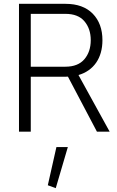

<svg xmlns="http://www.w3.org/2000/svg" viewBox="-20 -687 608 1002"><path d="M229.5 279.8 271 294.9 334 80.6H274.4ZM140.6 -286.6H322.3C326.7 -286.6 330.6 -286.6 334.5 -287.1L485.8 0H552.2L389.6 -295.4C469.7 -318.8 514.6 -384.8 514.6 -477.1C514.6 -535.2 497.6 -581.1 463.9 -615.7C430.2 -649.9 382.8 -667 322.3 -667H79.1V0H140.6ZM321.3 -614.7C365.2 -614.7 398.4 -602.1 420.4 -576.2C442.4 -550.3 453.6 -517.6 453.6 -477.5C453.6 -437 442.4 -403.8 420.4 -377.9C398.4 -352.1 365.2 -338.9 321.3 -338.9H140.6V-614.7Z"/></svg>

Font: Estedad Light
Style: Regular
Weight: 300
Designer: Amin Abedi
Version: Version 7.3